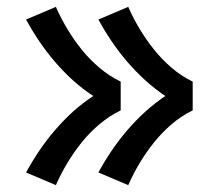

<svg xmlns="http://www.w3.org/2000/svg" viewBox="-20 -620 640 560"><path d="M354 -80 267 -117Q285 -150 306 -181Q327 -212 351.5 -240.5Q376 -269 403.5 -294Q431 -319 462 -340Q431 -361 403.5 -386Q376 -411 351.5 -439.5Q327 -468 306 -499Q285 -530 267 -563L354 -600Q369 -566 388 -534.5Q407 -503 430 -474.5Q453 -446 481 -422Q509 -398 542 -382V-298Q509 -282 481 -258Q453 -234 430 -205.5Q407 -177 388 -145.5Q369 -114 354 -80ZM143 -80 56 -117Q74 -150 95 -181Q116 -212 140.5 -240.5Q165 -269 192.5 -294Q220 -319 252 -340Q220 -361 192.5 -386Q165 -411 140.5 -439.5Q116 -468 95 -499Q74 -530 56 -563L143 -600Q158 -566 177 -534.5Q196 -503 219 -474.5Q242 -446 270.5 -422Q299 -398 332 -382V-298Q299 -282 270.5 -258Q242 -234 219 -205.5Q196 -177 177 -145.5Q158 -114 143 -80Z"/></svg>

Font: Iosevka Curly Slab SmBdEx
Style: Regular
Weight: 600
Width: 7
Monospace: yes
Designer: Belleve Invis
Foundry: Belleve Invis
Version: Version 11.1.0; ttfautohint (v1.8.3)